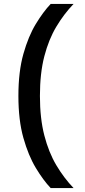

<svg xmlns="http://www.w3.org/2000/svg" viewBox="-20 -808 432 981"><path d="M74 -318Q74 -442 99.5 -532.5Q125 -623 163 -685.5Q201 -748 239 -788H356Q307 -737 268 -672Q229 -607 206.5 -520.5Q184 -434 184 -318Q184 -203 206.5 -116Q229 -29 268 36.5Q307 102 356 153H239Q201 113 163 50Q125 -13 99.5 -103.5Q74 -194 74 -318Z"/></svg>

Font: 42dot Sans
Style: Bold
Weight: 700
Designer: 42dot
Version: Version 1.000